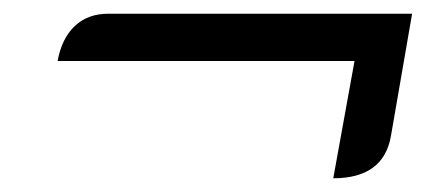

<svg xmlns="http://www.w3.org/2000/svg" viewBox="-20 -433 642 280"><path d="M497 -344H64Q70 -377 89 -395Q108 -413 138 -413H581L550 -234Q539 -173 466 -173Z"/></svg>

Font: K2D Light
Style: Italic
Weight: 300
Italic angle: -10°
Designer: Katatrad Aksorn Co.,Ltd.
Foundry: Cadson Demak Co.,Ltd.
Version: Version 1.000; ttfautohint (v1.6)